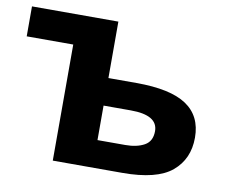

<svg xmlns="http://www.w3.org/2000/svg" viewBox="-65 -627 840 707"><g transform="rotate(10 355.0 -273.0)"><path d="M323 -546V-335H428Q555 -335 615 -295Q675 -255 675 -174Q675 -94 619 -47Q563 0 434 0H174V-434H0V-546ZM323 -232V-103H427Q470 -103 498 -118.5Q526 -134 526 -172Q526 -232 425 -232Z"/></g></svg>

Font: BC Sans
Style: Bold
Weight: 700
Designer: Monotype Design Team
Province of B.C.
Foundry: Monotype Imaging Inc.
Version: Version 2.000;GOOG;noto-source:20170915:90ef993387c0